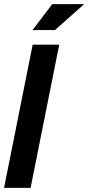

<svg xmlns="http://www.w3.org/2000/svg" viewBox="-28 -916 431 936"><path d="M260.7 -698.2 121.1 0H-8.3L131.3 -698.2ZM226.6 -896H382.3L240.2 -769.5H130.9Z"/></svg>

Font: Sansation
Style: Bold Italic
Weight: 700
Designer: Bernd Montag
Version: Version 1.301